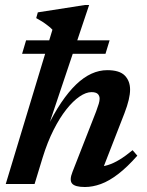

<svg xmlns="http://www.w3.org/2000/svg" viewBox="-20 -737 587 769"><path d="M151 -106.5 118.5 0H3L190 -618Q183.5 -625 176.2 -630.8Q169 -636.5 161.2 -642.2Q153.5 -648 144.5 -653.2Q135.5 -658.5 125 -664.5L131.5 -687.5L320.5 -717H337L169 -216.5L166.5 -222Q195.5 -282 225.2 -326Q255 -370 285 -398.8Q315 -427.5 346.2 -441.8Q377.5 -456 409.5 -456Q459 -456 480 -434.2Q501 -412.5 501 -378Q501 -360 495.5 -336.8Q490 -313.5 478.5 -283.5L382.5 -37L368.5 -69.5Q390 -69 412.5 -76Q435 -83 459.5 -98Q484 -113 511 -135.5L530 -113.5Q489.5 -67.5 453.2 -39.8Q417 -12 384 0Q351 12 320 12Q280.5 12 268.8 -1.8Q257 -15.5 270.5 -49L365 -290.5Q372 -309.5 375.5 -321.2Q379 -333 379 -341.5Q379 -353.5 371.5 -360.8Q364 -368 346.5 -368Q324.5 -368 298.5 -350.2Q272.5 -332.5 245.8 -298.8Q219 -265 194.5 -216.5Q170 -168 151 -106.5ZM68.5 -521.5 84.5 -575.5H419L402.5 -521.5Z"/></svg>

Font: Newsreader 16pt 16pt SemiBold
Style: Italic
Weight: 600
Italic angle: -17°
Version: Version 1.003